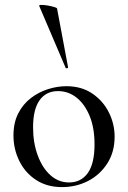

<svg xmlns="http://www.w3.org/2000/svg" viewBox="-20 -751 522 784"><path d="M233 13Q172 13 127.5 -16Q83 -45 59 -93.5Q35 -142 35 -198Q35 -250 54.5 -288Q74 -326 106 -350.5Q138 -375 176 -387Q214 -399 251 -399Q313 -399 357 -369Q401 -339 424.5 -292Q448 -245 448 -193Q448 -130 418 -83.5Q388 -37 339.5 -12Q291 13 233 13ZM262 -6Q311 -6 338.5 -44.5Q366 -83 366 -162Q366 -229 346 -277.5Q326 -326 292.5 -352.5Q259 -379 217 -379Q168 -379 141.5 -341.5Q115 -304 115 -231Q115 -168 134 -116.5Q153 -65 186 -35.5Q219 -6 262 -6ZM140 -727Q139 -731 149.5 -731Q160 -731 174.5 -728.5Q189 -726 201 -722.5Q213 -719 213 -716L258 -476Q259 -474 254 -472.5Q249 -471 248 -474Z"/></svg>

Font: Cormorant Garamond Light Medium
Style: Regular
Weight: 500
Version: Version 4.001